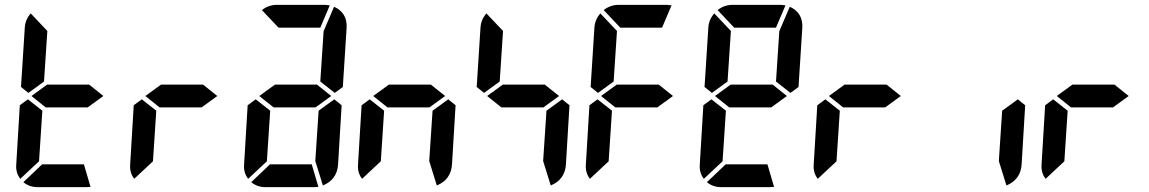

<svg xmlns="http://www.w3.org/2000/svg" viewBox="-20 -770 4728 790"><path d="M153.3 -93.8H325.2L352.5 -1L334 0H134.8Q100.6 0 76.2 -20.5ZM140.6 -106.4 63.5 -34.2Q43.9 -59.6 46.9 -93.8L61.5 -336.9L94.7 -361.3L154.3 -314.5ZM161.1 -434.6 96.7 -387.7 66.4 -412.1 82 -656.2Q84 -689.5 106.4 -714.8L174.8 -642.6ZM109.4 -375 173.8 -421.9H346.7L405.3 -375L340.8 -328.1H168Z M609.4 -106.4 532.2 -34.2Q512.7 -59.6 515.6 -93.8L530.3 -336.9L563.5 -361.3L623 -314.5ZM578.1 -375 642.6 -421.9H815.4L874 -375L809.6 -328.1H636.7Z M1297.9 -656.2H1126L1057.6 -728.5Q1085 -750 1119.1 -750H1318.4L1336.9 -748ZM1311.5 -641.6 1354.5 -742.2Q1409.2 -717.8 1406.2 -656.2L1390.6 -412.1L1357.4 -387.7L1297.9 -434.6ZM1291 -314.5 1355.5 -361.3 1385.7 -336.9 1371.1 -93.8Q1367.2 -31.2 1308.6 -6.8L1277.3 -107.4ZM1090.8 -93.8H1262.7L1290 -1L1271.5 0H1072.3Q1038.1 0 1013.7 -20.5ZM1078.1 -106.4 1001 -34.2Q981.4 -59.6 984.4 -93.8L999 -336.9L1032.2 -361.3L1091.8 -314.5ZM1046.9 -375 1111.3 -421.9H1284.2L1342.8 -375L1278.3 -328.1H1105.5Z M1759.8 -314.5 1824.2 -361.3 1854.5 -336.9 1839.8 -93.8Q1835.9 -31.2 1777.3 -6.8L1746.1 -107.4ZM1546.9 -106.4 1469.7 -34.2Q1450.2 -59.6 1453.1 -93.8L1467.8 -336.9L1501 -361.3L1560.5 -314.5ZM1515.6 -375 1580.1 -421.9H1752.9L1811.5 -375L1747.1 -328.1H1574.2Z M2228.5 -314.5 2293 -361.3 2323.2 -336.9 2308.6 -93.8Q2304.7 -31.2 2246.1 -6.8L2214.8 -107.4ZM2036.1 -434.6 1971.7 -387.7 1941.4 -412.1 1957 -656.2Q1959 -689.5 1981.4 -714.8L2049.8 -642.6ZM1984.4 -375 2048.8 -421.9H2221.7L2280.3 -375L2215.8 -328.1H2043Z M2704.1 -656.2H2532.2L2463.9 -728.5Q2491.2 -750 2525.4 -750H2724.6L2743.2 -748ZM2484.4 -106.4 2407.2 -34.2Q2387.7 -59.6 2390.6 -93.8L2405.3 -336.9L2438.5 -361.3L2498 -314.5ZM2504.9 -434.6 2440.4 -387.7 2410.2 -412.1 2425.8 -656.2Q2427.7 -689.5 2450.2 -714.8L2518.6 -642.6ZM2453.1 -375 2517.6 -421.9H2690.4L2749 -375L2684.6 -328.1H2511.7Z M3172.9 -656.2H3001L2932.6 -728.5Q2960 -750 2994.1 -750H3193.4L3211.9 -748ZM3186.5 -641.6 3229.5 -742.2Q3284.2 -717.8 3281.2 -656.2L3265.6 -412.1L3232.4 -387.7L3172.9 -434.6ZM2965.8 -93.8H3137.7L3165 -1L3146.5 0H2947.3Q2913.1 0 2888.7 -20.5ZM2953.1 -106.4 2876 -34.2Q2856.4 -59.6 2859.4 -93.8L2874 -336.9L2907.2 -361.3L2966.8 -314.5ZM2973.6 -434.6 2909.2 -387.7 2878.9 -412.1 2894.5 -656.2Q2896.5 -689.5 2918.9 -714.8L2987.3 -642.6ZM2921.9 -375 2986.3 -421.9H3159.2L3217.8 -375L3153.3 -328.1H2980.5Z M3421.9 -106.4 3344.7 -34.2Q3325.2 -59.6 3328.1 -93.8L3342.8 -336.9L3376 -361.3L3435.5 -314.5ZM3390.6 -375 3455.1 -421.9H3627.9L3686.5 -375L3622.1 -328.1H3449.2Z M4103.5 -314.5 4168 -361.3 4198.2 -336.9 4183.6 -93.8Q4179.7 -31.2 4121.1 -6.8L4089.8 -107.4Z M4359.4 -106.4 4282.2 -34.2Q4262.7 -59.6 4265.6 -93.8L4280.3 -336.9L4313.5 -361.3L4373 -314.5ZM4328.1 -375 4392.6 -421.9H4565.4L4624 -375L4559.6 -328.1H4386.7Z"/></svg>

Font: 7-Segment
Style: Regular
Weight: 400
Designer: Jan Bobrowski
Version: Version 3.0